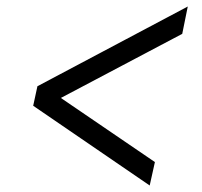

<svg xmlns="http://www.w3.org/2000/svg" viewBox="-20 -570 620 590"><path d="M440 0 82 -245 95 -305 557 -550 540 -466 167 -269 456 -72Z"/></svg>

Font: Sometype Mono
Style: Italic
Weight: 400
Italic angle: -12°
Monospace: yes
Designer: Ryoichi Tsunekawa
Foundry: Dharma Type
Version: Version 1.000; ttfautohint (v1.8.3)